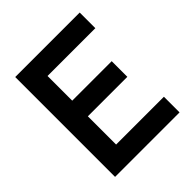

<svg xmlns="http://www.w3.org/2000/svg" viewBox="-197 -850 979 979"><g transform="rotate(-45 292.5 -360.0)"><path d="M70 0V-720H535V-607.2H190.3V-429.3H475V-316.5H190.3V-112.8H535V0Z"/></g></svg>

Font: Manrope
Style: Regular
Weight: 400
Designer: Mikhail Sharanda
Foundry: Mikhail Sharanda
Version: Version 4.503